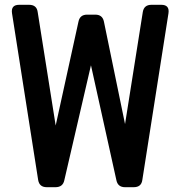

<svg xmlns="http://www.w3.org/2000/svg" viewBox="-20 -780 752 800"><path d="M575 -730Q580 -760 611 -760H652Q687 -760 682 -725L573 -30Q569 0 537 0H501Q471 0 465 -29L359 -508L248 -29Q242 0 211 0H175Q144 0 139 -30L30 -725Q25 -760 60 -760H101Q133 -760 137 -730L212 -257L307 -690Q313 -719 343 -719H377Q407 -719 413 -690L501 -263Z"/></svg>

Font: Yusei Magic
Style: Regular
Weight: 400
Designer: Tanukizamurai
Foundry: Yusei Magic Project
Version: Version 1.200